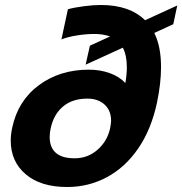

<svg xmlns="http://www.w3.org/2000/svg" viewBox="-20 -734 730 769"><path d="M23 -171Q23 -196 29 -223Q52 -331 136 -393Q220 -455 336 -455Q381 -455 420 -441Q459 -427 482 -401Q488 -436 488 -465Q488 -512 472 -543L323 -475L340 -551L421 -588Q393 -598 358 -598Q325 -598 287.5 -592Q250 -586 226 -576L252 -697Q277 -704 315.5 -709Q354 -714 384 -714Q499 -714 561 -653L690 -712L674 -637L598 -602Q625 -548 625 -465Q625 -401 609 -324Q586 -216 534 -140Q482 -64 408.5 -24.5Q335 15 249 15Q143 15 83 -36Q23 -87 23 -171ZM421 -220Q425 -242 425 -250Q425 -291 399 -315Q373 -339 330 -339Q270 -339 232.5 -307.5Q195 -276 183 -220Q179 -203 179 -185Q179 -144 203.5 -122Q228 -100 279 -100Q332 -100 371 -134.5Q410 -169 421 -220Z"/></svg>

Font: Prompt Semibold
Style: Italic
Weight: 600
Italic angle: -12°
Designer: Katatrad Team
Foundry: CadsonDemak
Version: Version 1.000